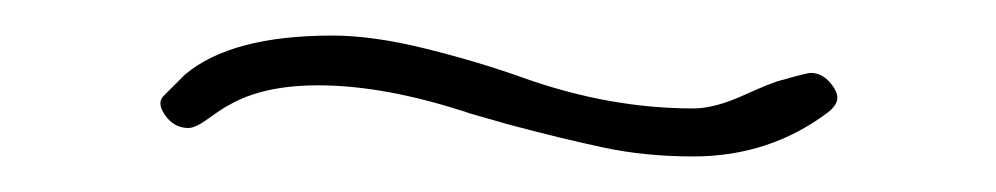

<svg xmlns="http://www.w3.org/2000/svg" viewBox="-20 -374 560 108"><path d="M266 -304 245 -310Q197 -326 159 -326Q128 -326 109 -315Q105 -313 97.5 -307.5Q90 -302 86 -302Q78 -302 73 -309Q68 -316 72 -320Q84 -332 84 -332Q110 -354 167 -354Q190 -354 220 -346.5Q250 -339 275 -330Q323 -313 370 -313Q382 -313 398.5 -320.5Q415 -328 420 -329Q434 -333 436 -333Q442 -333 446.5 -328Q451 -323 451 -319Q451 -315 446 -311Q413 -286 370 -286Q343 -286 319.5 -291Q296 -296 266 -304Z"/></svg>

Font: Mali ExtraLight
Style: Regular
Weight: 275
Version: Version 1.000; ttfautohint (v1.6)